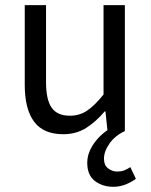

<svg xmlns="http://www.w3.org/2000/svg" viewBox="-20 -506 584 741"><path d="M417.5 214.9Q375.6 214.9 346.2 192.4Q316.7 169.9 316.7 122.3Q316.7 95.8 328.4 71.8Q340 47.7 357.8 28.4Q375.7 9.1 394.6 -3.6L387 -76.1H384.2Q350.4 -36.3 312.4 -12.2Q274.3 12 223.9 12Q147.6 12 111.5 -36.5Q75.5 -85.1 75.5 -178.1V-486.1H157.7V-188.7Q157.7 -121.1 179.4 -90.3Q201.1 -59.4 249.5 -59.4Q286.7 -59.4 316 -78.9Q345.3 -98.4 379.6 -141.3V-486.1H461.9V0Q424.4 17 402.9 47.5Q381.3 78.1 381.3 106.3Q381.3 131.8 397.3 143.9Q413.3 156 432 156Q447.9 156 459.7 151.4Q471.5 146.8 483 139L504.4 184Q488.7 196.2 465.7 205.6Q442.7 214.9 417.5 214.9Z"/></svg>

Font: SourceSans3VF
Style: Regular
Weight: 200
Designer: Paul D. Hunt
Foundry: Adobe
Version: Version 3.052;hotconv 1.1.0;makeotfexe 2.6.0